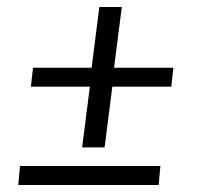

<svg xmlns="http://www.w3.org/2000/svg" viewBox="-20 -553 577 547"><path d="M214 -133 236 -306H68L74 -360H241L263 -533H327L305 -360H474L468 -306H300L278 -133ZM32 -26 37 -80H437L432 -26Z"/></svg>

Font: Faustina Light Light
Style: Italic
Weight: 300
Italic angle: -8°
Version: Version 1.200